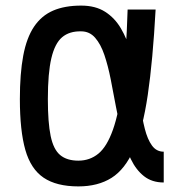

<svg xmlns="http://www.w3.org/2000/svg" viewBox="-20 -652 640 686"><path d="M565 -110V0Q523 0 494.5 -22.5Q466 -45 447.5 -83.5Q429 -122 416.5 -170Q404 -218 394.5 -269.5Q385 -321 375.5 -369Q366 -417 353 -455.5Q340 -494 320 -517Q300 -540 270 -540Q228 -541 202 -519Q176 -497 163.5 -444Q151 -391 151 -298Q151 -214 161 -166Q171 -118 195 -98Q219 -78 260 -78Q301 -78 331.5 -103Q362 -128 383.5 -188.5Q405 -249 418 -353.5Q431 -458 436 -618H536Q526 -435 508 -313Q490 -191 458.5 -119Q427 -47 378.5 -16.5Q330 14 260 14Q182 14 136 -17Q90 -48 70.5 -116.5Q51 -185 51 -298Q51 -389 63 -453Q75 -517 101.5 -556.5Q128 -596 169.5 -614Q211 -632 270 -632Q321 -632 355.5 -610Q390 -588 412 -550.5Q434 -513 447 -467Q460 -421 467.5 -371Q475 -321 481.5 -275Q488 -229 497.5 -191.5Q507 -154 523 -132Q539 -110 565 -110Z"/></svg>

Font: Victor Mono Thin
Style: Regular
Weight: 100
Monospace: yes
Designer: Rune Bjørnerås
Version: Version 1.561;gftools[0.9.30]